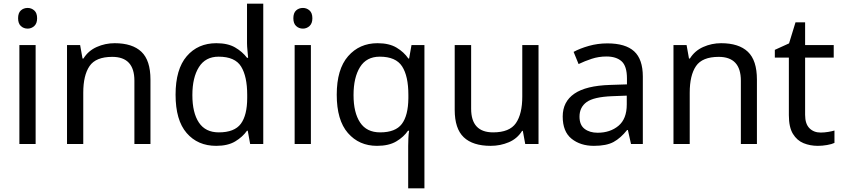

<svg xmlns="http://www.w3.org/2000/svg" viewBox="-20 -780 4562 1040"><path d="M130 -737Q150 -737 165.5 -723.5Q181 -710 181 -681Q181 -653 165.5 -639Q150 -625 130 -625Q108 -625 93 -639Q78 -653 78 -681Q78 -710 93 -723.5Q108 -737 130 -737ZM173 -536V0H85V-536Z M601 -546Q697 -546 746 -499.5Q795 -453 795 -349V0H708V-343Q708 -472 588 -472Q499 -472 465 -422Q431 -372 431 -278V0H343V-536H414L427 -463H432Q458 -505 504 -525.5Q550 -546 601 -546Z M1151 10Q1051 10 991 -59.5Q931 -129 931 -267Q931 -405 991.5 -475.5Q1052 -546 1152 -546Q1214 -546 1253.5 -523Q1293 -500 1318 -467H1324Q1323 -480 1320.5 -505.5Q1318 -531 1318 -546V-760H1406V0H1335L1322 -72H1318Q1294 -38 1254 -14Q1214 10 1151 10ZM1165 -63Q1250 -63 1284.5 -109.5Q1319 -156 1319 -250V-266Q1319 -366 1286 -419.5Q1253 -473 1164 -473Q1093 -473 1057.5 -416.5Q1022 -360 1022 -265Q1022 -169 1057.5 -116Q1093 -63 1165 -63Z M1621 -737Q1641 -737 1656.5 -723.5Q1672 -710 1672 -681Q1672 -653 1656.5 -639Q1641 -625 1621 -625Q1599 -625 1584 -639Q1569 -653 1569 -681Q1569 -710 1584 -723.5Q1599 -737 1621 -737ZM1664 -536V0H1576V-536Z M2191 11Q2191 -7 2192 -31Q2193 -55 2196 -72H2190Q2167 -38 2126.5 -14Q2086 10 2022 10Q1925 10 1864.5 -59.5Q1804 -129 1804 -267Q1804 -405 1865.5 -475.5Q1927 -546 2025 -546Q2088 -546 2128 -522Q2168 -498 2192 -463H2196L2209 -536H2279V240H2191ZM2039 -63Q2122 -63 2156.5 -108.5Q2191 -154 2192 -248V-266Q2192 -368 2158 -420.5Q2124 -473 2037 -473Q1965 -473 1930 -416.5Q1895 -360 1895 -265Q1895 -170 1930.5 -116.5Q1966 -63 2039 -63Z M2897 -536V0H2825L2812 -71H2808Q2782 -29 2736 -9.5Q2690 10 2638 10Q2541 10 2492 -36.5Q2443 -83 2443 -185V-536H2532V-191Q2532 -63 2651 -63Q2740 -63 2774.5 -113Q2809 -163 2809 -257V-536Z M3270 -545Q3368 -545 3415 -502Q3462 -459 3462 -365V0H3398L3381 -76H3377Q3342 -32 3303.5 -11Q3265 10 3197 10Q3124 10 3076 -28.5Q3028 -67 3028 -149Q3028 -229 3091 -272.5Q3154 -316 3285 -320L3376 -323V-355Q3376 -422 3347 -448Q3318 -474 3265 -474Q3223 -474 3185 -461.5Q3147 -449 3114 -433L3087 -499Q3122 -518 3170 -531.5Q3218 -545 3270 -545ZM3296 -259Q3196 -255 3157.5 -227Q3119 -199 3119 -148Q3119 -103 3146.5 -82Q3174 -61 3217 -61Q3285 -61 3330 -98.5Q3375 -136 3375 -214V-262Z M3886 -546Q3982 -546 4031 -499.5Q4080 -453 4080 -349V0H3993V-343Q3993 -472 3873 -472Q3784 -472 3750 -422Q3716 -372 3716 -278V0H3628V-536H3699L3712 -463H3717Q3743 -505 3789 -525.5Q3835 -546 3886 -546Z M4425 -62Q4445 -62 4466 -65.5Q4487 -69 4500 -73V-6Q4486 1 4460 5.5Q4434 10 4410 10Q4368 10 4332.5 -4.5Q4297 -19 4275 -55Q4253 -91 4253 -156V-468H4177V-510L4254 -545L4289 -659H4341V-536H4496V-468H4341V-158Q4341 -109 4364.5 -85.5Q4388 -62 4425 -62Z"/></svg>

Font: Noto Sans Kaithi
Style: Regular
Weight: 400
Designer: Monotype Design Team
Foundry: Monotype Imaging Inc.
Version: Version 2.005; ttfautohint (v1.8.4.7-5d5b)